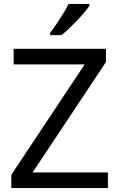

<svg xmlns="http://www.w3.org/2000/svg" viewBox="-20 -964 612 984"><path d="M533 0H38V-68L414 -634H50V-714H523V-646L147 -80H533ZM438 -934Q429 -920 412 -900Q395 -880 374.5 -858.5Q354 -837 333.5 -817.5Q313 -798 295 -784H237V-796Q252 -815 269.5 -841Q287 -867 304 -894.5Q321 -922 332 -944H438Z"/></svg>

Font: Noto Sans Devanagari
Style: Regular
Weight: 400
Designer: Jelle Bosma - Monotype Design Team
Foundry: Monotype Imaging Inc.
Version: Version 2.003